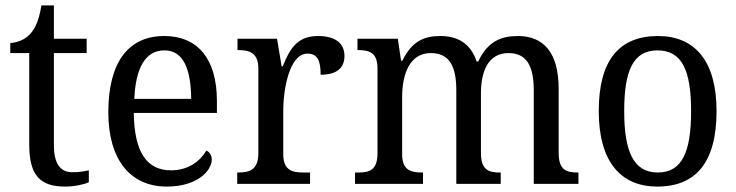

<svg xmlns="http://www.w3.org/2000/svg" viewBox="-20 -679 2717 709"><path d="M221 10C255 10 291 2 308 -6V-50C289 -46 271 -43 247 -43C204 -43 179 -73 179 -143V-483H300V-536H179V-659H133C124 -606 112 -577 92 -554C72 -532 44 -522 18 -520V-483H88V-145C88 -30 129 10 221 10Z M596 10C709 10 762 -49 762 -90C762 -107 752 -119 742 -123C720 -85 676 -50 612 -50C523 -50 476 -115 474 -262H781V-306C781 -464 708 -546 587 -546C455 -546 380 -451 380 -264C380 -91 460 10 596 10ZM686 -314H476C481 -430 518 -493 587 -493C659 -493 685 -421 686 -314Z M856 0H1125V-42H1100C1060 -42 1026 -50 1026 -109V-270C1026 -353 1050 -481 1115 -481C1151 -481 1164 -458 1164 -403C1227 -403 1252 -431 1252 -472C1252 -518 1220 -546 1154 -546C1075 -546 1049 -495 1024 -434H1020L1003 -536H857V-494H860C900 -494 934 -485 934 -426V-114C934 -51 901 -42 859 -42H856Z M1291 0H1542V-42H1540C1499 -42 1465 -49 1465 -109V-320C1465 -406 1493 -483 1571 -483C1640 -483 1665 -433 1665 -346V0H1829V-42H1826C1785 -42 1756 -51 1756 -114V-334C1756 -413 1781 -483 1858 -483C1926 -483 1951 -433 1951 -346V0H2116V-42H2113C2072 -42 2043 -51 2043 -114V-350C2043 -487 1986 -546 1892 -546C1832 -546 1781 -527 1746 -452H1740C1717 -522 1666 -546 1606 -546C1546 -546 1501 -527 1466 -455H1461L1449 -536H1300V-494H1303C1344 -494 1374 -485 1374 -426V-114C1374 -51 1345 -42 1304 -42H1291Z M2407 10C2551 10 2626 -81 2626 -269C2626 -456 2544 -546 2410 -546C2266 -546 2191 -456 2191 -269C2191 -81 2273 10 2407 10ZM2409 -42C2319 -42 2285 -120 2285 -269C2285 -418 2318 -493 2408 -493C2499 -493 2532 -418 2532 -269C2532 -120 2500 -42 2409 -42Z"/></svg>

Font: Noto Serif Thai SemiCondensed
Style: Regular
Weight: 400
Width: 4
Designer: Monotype Design Team
Foundry: Monotype Imaging Inc.
Version: Version 2.002